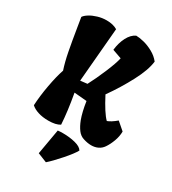

<svg xmlns="http://www.w3.org/2000/svg" viewBox="-236 -877 1119 1251"><g transform="rotate(30 323.0 -251.5)"><path d="M646.5 -170.9Q646.5 -135.3 632.8 -97.9Q619.1 -60.5 600.6 -33.7Q585.9 -12.2 563.5 -1.5Q541 9.3 513.2 9.3Q485.4 9.3 453.6 -1Q426.3 -9.3 407.2 -34.7Q388.2 -60.1 373.5 -98.1Q354.5 -149.4 343.3 -225.6Q286.6 -230 248.5 -233.9Q271.5 -106.4 277.3 -9.3Q248 9.8 190.9 9.8Q147.9 9.8 114 -1Q80.1 -11.7 60.1 -30.3Q63.5 -100.6 78.6 -183.6Q93.8 -266.6 112.3 -320.3Q94.2 -374.5 80.8 -444.1Q67.4 -513.7 51.3 -613.8L40 -683.1Q49.3 -697.8 72.8 -712.4Q96.2 -727.1 128.7 -736.8Q161.1 -746.6 195.3 -746.6Q244.1 -746.6 276.4 -727.1L241.2 -319.8L293 -325.7Q323.7 -383.8 355.7 -459.7Q387.7 -535.6 397 -577.6L328.1 -602.1Q334 -656.2 355.7 -698.5Q377.4 -740.7 411.1 -756.3Q435.1 -756.3 470.2 -747.6Q505.4 -738.8 540.8 -719.2Q576.2 -699.7 599.6 -669.9Q591.8 -603 542.2 -509Q492.7 -415 428.7 -324.7Q484.9 -216.3 522.9 -178.7Q550.8 -188.5 588.9 -220.7ZM313.5 252.4Q347.7 222.7 397.7 165.8Q447.8 108.9 464.8 77.1Q451.2 54.2 408.7 43.5Q366.2 32.7 316.9 32.7Q292.5 32.7 277.3 34.7L244.1 224.6Z"/></g></svg>

Font: Fruktur
Style: Regular
Weight: 400
Designer: Viktoriya Grabowska
Foundry: Viktoriya Grabowska
Version: Version 1.004; ttfautohint (v1.4.1)